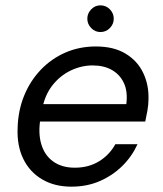

<svg xmlns="http://www.w3.org/2000/svg" viewBox="-20 -687 610 719"><path d="M247 12Q184 12 137.5 -15.5Q91 -43 67 -92.5Q43 -142 46 -209Q48 -274 70.5 -329Q93 -384 132.5 -425.5Q172 -467 224.5 -490Q277 -513 339 -513Q406 -513 450.5 -486Q495 -459 516.5 -413.5Q538 -368 536 -314Q536 -295 532 -272.5Q528 -250 524 -232H111L122 -297H453Q459 -344 444 -376Q429 -408 399 -425Q369 -442 327 -442Q285 -442 245 -423Q205 -404 176 -367Q147 -330 137 -274L132 -246Q122 -190 134.5 -147.5Q147 -105 179.5 -82Q212 -59 260 -59Q312 -59 351 -83Q390 -107 412 -147H495Q474 -101 438 -65.5Q402 -30 354 -9Q306 12 247 12ZM356 -567Q336 -567 321.5 -582Q307 -597 307 -617Q307 -637 321.5 -652Q336 -667 356 -667Q377 -667 391.5 -652Q406 -637 406 -617Q406 -597 391.5 -582Q377 -567 356 -567Z"/></svg>

Font: DM Sans 17pt
Style: Italic
Weight: 400
Italic angle: -10°
Version: Version 4.004;gftools[0.9.30]